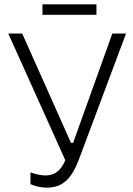

<svg xmlns="http://www.w3.org/2000/svg" viewBox="-20 -854 612 882"><path d="M175 -786H423V-834H175ZM195 8C271 8 310 -36 343 -123L559 -700H496L316 -198H306L82 -700H18L280 -118C259 -68 229 -48 189 -48C169 -48 146 -53 120 -62V-8C143 2 168 8 195 8Z"/></svg>

Font: Fixel Text Light
Style: Regular
Weight: 300
Width: 4
Designer: AlfaBravo + MacPaw
Foundry: Kyrylo Tkachov, Marchela Mozhyna, Serhii Makarenko, Maria Weinstein, Zakhar Kryvoshyya
Version: Version 1.211